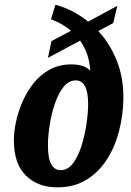

<svg xmlns="http://www.w3.org/2000/svg" viewBox="-20 -787 559 817"><path d="M226 10Q143 11 91 -39Q39 -89 39 -190Q39 -227 48.5 -270.5Q58 -314 77 -357Q96 -400 125 -435.5Q154 -471 193.5 -492Q233 -513 284 -513Q339 -513 364 -486Q362 -523 351 -555Q340 -587 321 -614L184 -541L199 -612L282 -656Q246 -687 197 -705L216 -767Q292 -746 355 -695L479 -762L462 -689L398 -655Q447 -603 476.5 -530Q506 -457 505 -366Q504 -298 487 -231Q470 -164 435.5 -109.5Q401 -55 348.5 -22.5Q296 10 226 10ZM238 -63Q269 -63 291 -92.5Q313 -122 327 -167Q341 -212 348 -259.5Q355 -307 355 -344Q355 -445 302 -445Q272 -445 249.5 -416Q227 -387 212.5 -343Q198 -299 191 -252.5Q184 -206 184 -169Q184 -113 198 -88Q212 -63 238 -63Z"/></svg>

Font: Noto Serif ExtraCondensed ExtraBold
Style: Italic
Weight: 800
Width: 2
Italic angle: -12°
Designer: Monotype Design Team
Foundry: Monotype Imaging Inc.
Version: Version 2.013